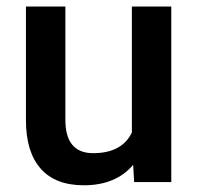

<svg xmlns="http://www.w3.org/2000/svg" viewBox="-20 -548 596 578"><path d="M380.9 -51.8Q328.6 9.8 232.4 9.8Q146.5 9.8 102.3 -40.5Q58.1 -90.8 58.1 -186V-528.3H176.8V-187.5Q176.8 -86.9 260.3 -86.9Q346.7 -86.9 377 -148.9V-528.3H495.6V0H383.8Z"/></svg>

Font: Vazir Medium UI
Style: Medium-UI
Weight: 500
Designer: Saber Rastikerdar
Foundry: Saber Rastikerdar
Version: Version 30.0.0